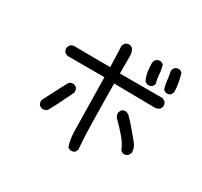

<svg xmlns="http://www.w3.org/2000/svg" viewBox="-166 -994 1332 1267"><g transform="rotate(30 500.0 -360.5)"><path d="M502.9 50.8 483.4 41Q465.8 -11.7 464.8 -71.8Q463.9 -131.8 458 -479.5H181.6Q166 -481.4 154.3 -491.2Q142.6 -504.9 144.5 -526.4L154.3 -545.9Q171.9 -561.5 197.3 -557.6L458 -555.7L452.1 -716.8L461.9 -736.3Q477.5 -750 499 -748L518.6 -738.3Q534.2 -714.8 534.2 -683.6V-551.8H859.4L880.9 -540Q892.6 -524.4 890.6 -502.9L880.9 -483.4Q857.4 -467.8 828.1 -471.7L534.2 -475.6Q538.1 -139.6 541 -85.4Q543.9 -31.2 547.9 21.5L538.1 41Q524.4 52.7 502.9 50.8ZM203.1 -93.8 183.6 -103.5Q171.9 -120.1 173.8 -141.6Q199.2 -188.5 222.7 -235.4Q246.1 -282.2 272.5 -329.1Q286.1 -340.8 307.6 -338.9L327.1 -329.1Q338.9 -313.5 336.9 -292Q313.5 -245.1 291 -198.2Q268.6 -151.4 242.2 -105.5Q226.6 -91.8 203.1 -93.8ZM824.2 -103.5Q808.6 -105.5 796.9 -116.2Q779.3 -159.2 747.6 -197.3Q715.8 -235.4 663.1 -288.1Q651.4 -303.7 653.3 -325.2L663.1 -344.7Q676.8 -356.4 698.2 -354.5L717.8 -344.7Q752 -311.5 782.2 -274.4Q812.5 -237.3 838.9 -206.1Q865.2 -174.8 863.3 -135.7L853.5 -116.2Q839.8 -105.5 824.2 -103.5ZM727.5 -579.1 708 -588.9Q692.4 -619.1 687.5 -651.4Q682.6 -683.6 682.6 -718.8Q684.6 -734.4 694.3 -746.1Q708 -757.8 729.5 -755.9L749 -746.1Q759.8 -712.9 761.7 -677.7Q763.7 -642.6 773.4 -608.4L763.7 -588.9Q749 -577.1 727.5 -579.1ZM861.3 -592.8 841.8 -602.5Q830.1 -634.8 827.1 -668Q824.2 -701.2 816.4 -734.4Q818.4 -750 828.1 -761.7Q841.8 -773.4 863.3 -771.5L882.8 -761.7Q892.6 -728.5 899.4 -694.3Q906.2 -660.2 906.2 -623L896.5 -602.5Q882.8 -590.8 861.3 -592.8Z"/></g></svg>

Font: NaikaiFont
Style: Regular
Weight: 400
Version: Version 1.67